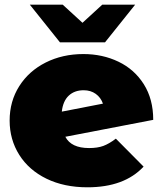

<svg xmlns="http://www.w3.org/2000/svg" viewBox="-20 -787 693 817"><path d="M419.5 -166C403.2 -160 383 -157 359 -157C308.3 -157 274.7 -173 258 -205L632 -277C632 -335.7 618.7 -386.2 592 -428.5C565.3 -470.8 529.3 -502.8 484 -524.5C438.7 -546.2 389 -557 335 -557C275.7 -557 222.2 -545 174.5 -521C126.8 -497 89.3 -463.5 62 -420.5C34.7 -377.5 21 -328.7 21 -274C21 -220 34.7 -171.3 62 -128C89.3 -84.7 128 -50.8 178 -26.5C228 -2.2 286 10 352 10C456.7 10 536.3 -19.3 591 -78L473 -197C453.7 -182.3 435.8 -172 419.5 -166ZM272.5 -380C288.8 -395.3 310 -403 336 -403C356 -403 373.2 -397.8 387.5 -387.5C401.8 -377.2 412 -363.3 418 -346L243 -312C246.3 -342 256.2 -364.7 272.5 -380ZM555 -767H415L331 -690L247 -767H107L235 -607H427Z"/></svg>

Font: Montserrat Custom Black
Style: Regular
Weight: 900
Designer: Julieta Ulanovsky
Foundry: Julieta Ulanovsky
Version: Version 7.200